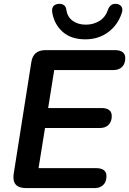

<svg xmlns="http://www.w3.org/2000/svg" viewBox="-20 -961 660 981"><path d="M113 0Q39 0 50 -73L140 -643Q149 -705 213 -705H566Q620 -705 620 -664Q620 -635 603.5 -619Q587 -603 560 -603H257L226 -409H498Q551 -409 551 -368Q551 -339 534.5 -323Q518 -307 491 -307H210L177 -102H470Q524 -102 524 -61Q524 -32 507.5 -16Q491 0 464 0ZM416 -760Q343 -760 300 -798.5Q257 -837 247 -897Q241 -936 277 -941Q294 -943 305.5 -935.5Q317 -928 319 -911Q324 -875 351 -855Q378 -835 419 -835Q457 -835 488 -854Q519 -873 532 -912Q537 -927 548 -935Q559 -943 576 -941Q593 -939 601 -926.5Q609 -914 602 -894Q582 -833 532.5 -796.5Q483 -760 416 -760Z"/></svg>

Font: Nunito
Style: Bold Italic
Weight: 700
Italic angle: -9°
Designer: Vernon Adams
Foundry: Vernon Adams
Version: Version 3.601; ttfautohint (v1.8.2.53-6de2)